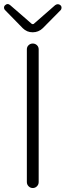

<svg xmlns="http://www.w3.org/2000/svg" viewBox="-29 -948 330 968"><path d="M106.4 -30.3V-699.2Q106.4 -711.9 115.2 -720.2Q124 -728.5 136.2 -728.5Q148.4 -728.5 157.2 -720.2Q166 -711.9 166 -699.2V-30.3Q166 -17.6 157.2 -8.8Q148.4 0 136.2 0Q124 0 115.2 -8.8Q106.4 -17.6 106.4 -30.3ZM85.9 -805.7 -3.9 -897.5Q-8.8 -902.3 -8.8 -909.2Q-8.8 -917 -2.9 -921.9Q2.9 -927.7 9.8 -927.7Q15.6 -927.7 22.5 -921.9L131.8 -827.1Q133.8 -826.2 136.2 -826.2Q138.7 -826.2 140.6 -827.1L249 -921.9Q255.9 -926.8 262.7 -926.8Q269.5 -926.8 275.4 -921.9Q281.2 -917 281.2 -909.2Q281.2 -902.3 277.3 -897.5L186.5 -805.7Q165 -785.2 135.7 -785.2Q106.4 -785.2 85.9 -805.7Z"/></svg>

Font: Gen Jyuu Gothic Light
Style: Regular
Weight: 200
Designer: [Source Han Sans]
Ryoko NISHIZUKA  (kana & ideographs); Paul D. Hunt (Latin, Greek & Cyrillic); Wenlong ZHANG  (bopomofo
Version: Version 1.002.20150607